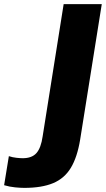

<svg xmlns="http://www.w3.org/2000/svg" viewBox="-86 -725 514 932"><path d="M32 187Q14 187 -12.5 184.5Q-39 182 -66 174L-43 33Q-25 39 -6 41Q13 43 24 43Q69 43 91 18Q113 -7 121 -63L223 -705H408L303 -47Q289 38 258 89.5Q227 141 172 164Q117 187 32 187Z"/></svg>

Font: Winston ExtraBold
Style: Italic
Weight: 800
Italic angle: -9°
Designer: Original fonts by Vernon Adams / Changes by Cristiano Sobral
Foundry: Original fonts by Vernon Adams / Changes by Cristiano Sobral
Version: Version 2.503;July 17, 2020;FontCreator 13.0.0.2655 64-bit